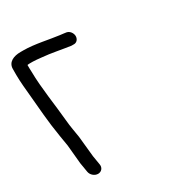

<svg xmlns="http://www.w3.org/2000/svg" viewBox="-149 -616 674 729"><g transform="rotate(-30 188.5 -252.0)"><path d="M94.1 -5.5 87.4 -45.9 78.3 -136.1 72.1 -173.5C69.8 -187.1 68.1 -200.3 67 -212.9C60.5 -286.2 46.5 -368.8 45.9 -439C45.8 -448.1 44.6 -461.8 45.2 -470.1C47.4 -470.5 51.2 -471 56.1 -471H69.1C79.9 -471 92.5 -469.2 106 -468C145.1 -464.7 186.1 -455.7 225.8 -450.1L226.7 -450H233.7C251.2 -448 259.8 -462.9 258.7 -475.8C257.8 -486.9 249 -503.1 230.6 -504L224.1 -504.9L207.6 -506.9C166.5 -511.9 107.9 -526 59.9 -526H46.9C16.7 -526 -10.5 -514.6 -10.5 -484.6C-10.9 -445.4 -10.4 -429.6 -5.2 -376.3C1.9 -302.1 4.6 -248.4 16.9 -174.7L24.5 -129L32.2 -46.8L39.1 -5.5C41.6 9.5 56.1 22 71.2 22C86.2 22 96.6 9.5 94.1 -5.5Z"/></g></svg>

Font: MewTooHand
Style: BdCondLta
Weight: 400
Designer: Mew Too, Robert Jablonski
Version: Version 0.77